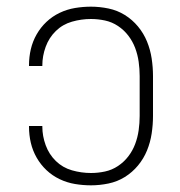

<svg xmlns="http://www.w3.org/2000/svg" viewBox="-20 -548 540 576"><path d="M253 8Q229 8 205 4Q181 0 159 -10.5Q137 -21 119.5 -37.5Q102 -54 90 -75Q78 -96 72.5 -119.5Q67 -143 67 -168V-170H107V-168Q107 -140 117 -112.5Q127 -85 147.5 -65Q168 -45 196 -37Q224 -29 253 -29Q274 -29 295 -33.5Q316 -38 334 -50Q352 -62 365 -79Q378 -96 385.5 -116Q393 -136 396 -157.5Q399 -179 399 -200V-320Q399 -341 396 -362.5Q393 -384 385.5 -404Q378 -424 365 -441Q352 -458 334 -470Q316 -482 295 -486.5Q274 -491 253 -491Q224 -491 196 -483Q168 -475 147.5 -455Q127 -435 117 -407.5Q107 -380 107 -352V-350H67V-352Q67 -377 72.5 -400.5Q78 -424 90 -445Q102 -466 119.5 -482.5Q137 -499 159 -509.5Q181 -520 205 -524Q229 -528 253 -528Q279 -528 305.5 -522.5Q332 -517 354.5 -503Q377 -489 394 -468.5Q411 -448 421 -423.5Q431 -399 435 -372.5Q439 -346 439 -320V-200Q439 -174 435 -147.5Q431 -121 421 -96.5Q411 -72 394 -51.5Q377 -31 354.5 -17Q332 -3 305.5 2.5Q279 8 253 8Z"/></svg>

Font: Iosevka Extralight
Style: Regular
Weight: 200
Monospace: yes
Designer: Belleve Invis
Foundry: Belleve Invis
Version: Version 32.0.1; ttfautohint (v1.8.4)